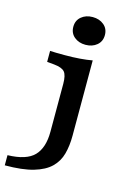

<svg xmlns="http://www.w3.org/2000/svg" viewBox="-160 -700 670 957"><g transform="rotate(15 174.5 -221.5)"><path d="M140.3 -208.2V-275Q140.3 -319.4 126.1 -336.1Q111.9 -352.7 71 -356.7L34.4 -360.2V-416.7Q49.6 -415.9 66.3 -415.5Q83 -415.1 109.7 -415.1Q152.3 -415.1 188.1 -417.9Q223.9 -420.7 251.9 -425.9V-416.7V-208.2ZM-36.2 192.7V140.3Q60.2 137.9 100.3 96.6Q140.3 55.3 140.3 -27.8V-208.2H251.9V-36.3Q251.9 14.7 240.5 56.9Q229.1 99.1 198.3 129.2Q167.5 159.4 110.7 176.1Q53.9 192.7 -36.2 192.7ZM196.4 -491.6Q161.6 -491.6 138.3 -511Q115 -530.4 115 -563.2Q115 -595.9 138.3 -615.3Q161.6 -634.7 196.4 -634.7Q231.3 -634.7 254.6 -615.3Q277.9 -595.9 277.9 -563.2Q277.9 -530.4 254.6 -511Q231.3 -491.6 196.4 -491.6Z"/></g></svg>

Font: Playfair 5pt SemiExpanded Light
Style: Regular
Weight: 300
Width: 6
Designer: Claus Eggers Sørensen
Foundry: Claus Eggers Sørensen
Version: Version 2.203